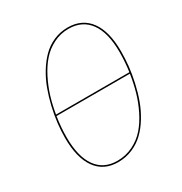

<svg xmlns="http://www.w3.org/2000/svg" viewBox="-164 -813 898 946"><g transform="rotate(-30 285.0 -340.0)"><path d="M353 -690.4Q434.6 -690.4 478.8 -630.4Q522.9 -570.3 522.9 -457Q522.9 -417 518.6 -374.8Q514.2 -332.5 503.9 -286.4Q493.7 -240.2 478.5 -198.2Q463.4 -156.2 440.2 -117.9Q417 -79.6 388.4 -51.8Q359.9 -23.9 321.3 -7.3Q282.7 9.3 238.3 9.3Q157.2 9.3 113.8 -51Q70.3 -111.3 70.3 -224.1Q70.3 -264.2 75.2 -306.9Q80.1 -349.6 90.8 -395.5Q101.6 -441.4 117.2 -483.6Q132.8 -525.9 156 -563.7Q179.2 -601.6 207.3 -629.6Q235.4 -657.7 272.9 -674.1Q310.5 -690.4 353 -690.4ZM353 -682.6Q307.6 -682.6 268.1 -662.8Q228.5 -643.1 200 -610.8Q171.4 -578.6 148.7 -534.2Q126 -489.7 111.8 -443.6Q97.7 -397.5 89.4 -347.2H506.8Q514.6 -403.8 514.6 -457.5Q514.6 -567.9 472.9 -625.2Q431.2 -682.6 353 -682.6ZM238.3 1.5Q286.6 1.5 327.6 -18.8Q368.7 -39.1 397.5 -72Q426.3 -105 448.7 -150.4Q471.2 -195.8 484.4 -242.2Q497.6 -288.6 505.4 -339.8H87.9Q78.6 -279.8 78.6 -223.6Q78.6 -114.3 119.6 -56.4Q160.6 1.5 238.3 1.5Z"/></g></svg>

Font: Fira Sans Compressed Eight
Style: Italic
Weight: 100
Width: 3
Italic angle: -8°
Designer: Carrois Corporate & Edenspiekermann AG
Foundry: Carrois Corporate GbR & Edenspiekermann AG
Version: Version 4.203;PS 004.203;hotconv 1.0.88;makeotf.lib2.5.64775